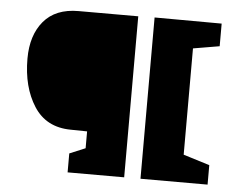

<svg xmlns="http://www.w3.org/2000/svg" viewBox="-47 -670 935 727"><g transform="rotate(5 420.5 -306.5)"><path d="M512 -613 767 -612V-526L667 -509V-105L767 -74V0H512ZM235 -72 295 -97V-161L232 -162Q139 -163 92.5 -235.5Q46 -308 46 -416Q46 -505 91 -558.5Q136 -612 223 -612H450V0H235Z"/></g></svg>

Font: Grenze Black
Style: Regular
Weight: 900
Designer: Renata Polastri
Foundry: Omnibus-Type
Version: Version 1.002; ttfautohint (v1.8)